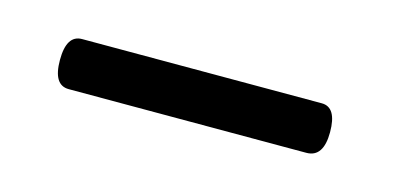

<svg xmlns="http://www.w3.org/2000/svg" viewBox="-25 -620 348 170"><g transform="rotate(15 148.5 -535.0)"><path d="M23.9 -534.7Q23.9 -557.6 38.1 -557.6H257.8Q271.5 -557.6 271.5 -534.7Q271.5 -511.7 255.9 -511.7H38.1Q23.9 -511.7 23.9 -534.7Z"/></g></svg>

Font: Junicode Two Beta VF
Style: Regular
Weight: 400
Designer: Peter S. Baker
Foundry: Briery Creek Software
Version: Version 1.031 beta; ttfautohint (v1.8.1.43-b0c9)